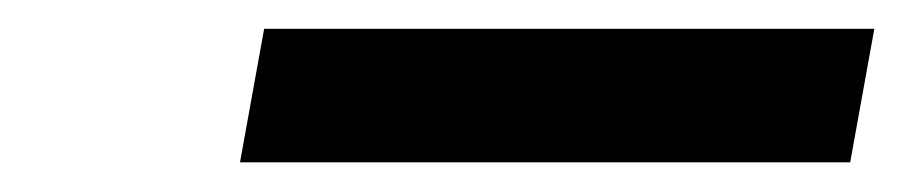

<svg xmlns="http://www.w3.org/2000/svg" viewBox="-20 -721 626 132"><path d="M145 -609.4 161.6 -701.2H581.1L564.5 -609.4Z"/></svg>

Font: Cascadia Mono
Style: Italic
Weight: 400
Italic angle: -10°
Monospace: yes
Designer: Aaron Bell
Foundry: Saja Typeworks
Version: Version 2404.023; ttfautohint (v1.8.4)